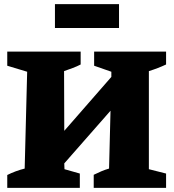

<svg xmlns="http://www.w3.org/2000/svg" viewBox="-20 -906 840 926"><path d="M15 0V-62Q55 -82 99 -93L111 -560L15 -589V-657H369V-595Q352 -586 330.5 -578Q309 -570 289 -563L290 -275L517 -535V-560L434 -589V-657H781V-595Q743 -577 698 -563V-90L781 -69V0H432V-63Q450 -72 469 -80Q488 -88 506 -93L513 -372L290 -118L291 -90L365 -69V0ZM245 -771V-886H554V-771Z"/></svg>

Font: Piazzolla SC ExtraBold
Style: Regular
Weight: 800
Designer: Juan Pablo del Peral
Foundry: Huerta Tipografica
Version: Version 1.330